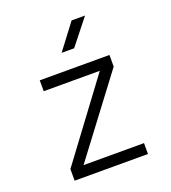

<svg xmlns="http://www.w3.org/2000/svg" viewBox="-142 -890 884 994"><g transform="rotate(-20 300.0 -392.5)"><path d="M98 0V-64L415 -490H106V-550H490V-486L169 -60H502V0ZM261 -645 367 -785H441L330 -645Z"/></g></svg>

Font: Tiny ExtraLight
Style: Regular
Weight: 200
Monospace: yes
Designer: Philipp Nurullin, Konstantin Bulenkov
Foundry: JetBrains
Version: Version 2.251; ttfautohint (v1.8.4.7-5d5b)